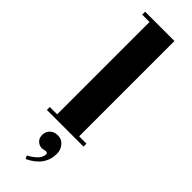

<svg xmlns="http://www.w3.org/2000/svg" viewBox="-303 -678 926 926"><g transform="rotate(45 160.0 -215.0)"><path d="M240 -20H290V0H40V-20H90V-650H40V-670H240ZM178 144 154 148Q136 148 122.5 135.5Q109 123 109 101Q109 79 124 64Q139 49 165 49Q191 49 207.5 69Q224 89 224 115Q224 198 135 240L127 224Q189 190 189 154Q189 144 178 144Z"/></g></svg>

Font: Rozha One
Style: Regular
Weight: 400
Designer: Tim Donaldson, Indian Type Foundry
Foundry: Indian Type Foundry
Version: Version 1.301;PS 1.0;hotconv 1.0.78;makeotf.lib2.5.61930; tt